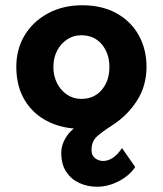

<svg xmlns="http://www.w3.org/2000/svg" viewBox="-20 -478 619 730"><path d="M349 232Q313 232 282 218Q251 204 232 175.5Q213 147 213 103Q213 70 235 38Q257 6 298 -10L332 -2Q328 1 313 6.5Q298 12 291 12Q219 12 162.5 -16Q106 -44 74 -97Q42 -150 42 -224Q42 -291 73.5 -343.5Q105 -396 162 -427Q219 -458 293 -458Q368 -458 423 -427.5Q478 -397 507.5 -344Q537 -291 537 -224Q537 -152 501 -95.5Q465 -39 406 -1Q371 21 349.5 40Q328 59 328 92Q328 113 341.5 123.5Q355 134 372 134Q411 134 444 85L494 157Q472 190 431.5 211Q391 232 349 232ZM289 -102Q338 -102 367 -136.5Q396 -171 396 -223Q396 -275 367 -309.5Q338 -344 289 -344Q259 -344 235 -328Q211 -312 197 -285Q183 -258 183 -223Q183 -189 197 -161.5Q211 -134 235 -118Q259 -102 289 -102Z"/></svg>

Font: Reem Kufi Fun
Style: Bold
Weight: 700
Designer: Khaled Hosny
Version: Version 1.005